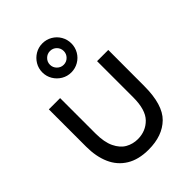

<svg xmlns="http://www.w3.org/2000/svg" viewBox="-240 -947 1084 1084"><g transform="rotate(-45 302.0 -405.5)"><path d="M181.5 -713.5Q181.5 -745 197.2 -771.5Q213 -798 239.5 -813.8Q266 -829.5 297.5 -829.5Q329 -829.5 355.8 -814Q382.5 -798.5 398 -771.8Q413.5 -745 413.5 -713.5Q413.5 -682 398 -655.2Q382.5 -628.5 355.8 -613Q329 -597.5 297.5 -597.5Q266 -597.5 239.5 -613.2Q213 -629 197.2 -655.5Q181.5 -682 181.5 -713.5ZM242.5 -713.5Q242.5 -691 258.8 -674.8Q275 -658.5 297.5 -658.5Q320.5 -658.5 336.5 -674.8Q352.5 -691 352.5 -713.5Q352.5 -736.5 336.5 -752.5Q320.5 -768.5 297.5 -768.5Q275 -768.5 258.8 -752.5Q242.5 -736.5 242.5 -713.5ZM534.5 -540 534 -252Q534 -103.5 471.2 -42Q408.5 19.5 298 19.5Q218 19.5 164.8 -13.2Q111.5 -46 85.8 -104.8Q60 -163.5 60 -241.5V-540H150V-257Q150 -188.5 170.5 -145.8Q191 -103 224.2 -84.2Q257.5 -65.5 297.5 -65.5Q361 -66 403 -109Q445 -152 445 -251.5V-540Z"/></g></svg>

Font: CCSD_manrope Medium
Style: Regular
Weight: 500
Designer: Mikhail Sharanda
Foundry: Mikhail Sharanda
Version: Version 4.503